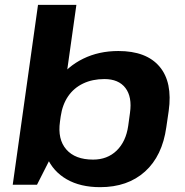

<svg xmlns="http://www.w3.org/2000/svg" viewBox="-20 -760 761 790"><path d="M392 10.1Q310.8 10.1 254.6 -22.2Q198.4 -54.5 173.1 -113Q147.7 -171.6 158.2 -250.7L164.2 -292.2Q175.7 -371.3 216.8 -429.2Q257.9 -487 322.3 -518.5Q386.8 -550.1 467 -550.1Q582.3 -550.1 636.5 -485.9Q690.7 -421.7 674.1 -303.4L664.3 -236.6Q647.8 -118.3 576.6 -54.1Q505.3 10.1 392 10.1ZM136.4 -740H294.3L212.2 -157.6L132.3 0H32.4ZM363 -103.3Q421.6 -103.3 459.8 -140.2Q498.1 -177.2 507.5 -242L514.8 -295.4Q524.2 -361.3 496.1 -398Q468.1 -434.7 409.5 -434.7Q360.5 -434.7 322.1 -416.4Q283.7 -398.1 260.2 -363.7Q236.7 -329.3 229.7 -280.8L226.8 -259.7Q216.4 -186.9 252.8 -145.1Q289.2 -103.3 363 -103.3Z"/></svg>

Font: Pathway Extreme 8pt Thin
Style: Italic
Weight: 100
Italic angle: -8°
Designer: Eduardo Rodriguez Tunni
Foundry: Eduardo Rodriguez Tunni
Version: Version 1.000